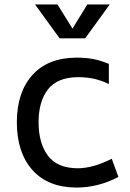

<svg xmlns="http://www.w3.org/2000/svg" viewBox="-20 -829 586 866"><path d="M56 0ZM56 -277Q56 -412 125.5 -490Q195 -568 324 -569Q369 -569 401.5 -562.5Q434 -556 471 -541V-450Q435 -467 402.5 -474Q370 -481 331 -481Q238 -480 196 -425.5Q154 -371 154 -278Q154 -183 196 -127Q238 -71 329 -70Q400 -70 484 -113L514 -31Q423 17 324 17Q195 16 125.5 -63Q56 -142 56 -277ZM475 -809 364 -656H249L138 -809H239L307 -700L374 -809Z"/></svg>

Font: Biryani
Style: Regular
Weight: 400
Designer: Dan Reynolds and Mathieu Reguer
Foundry: Dan Reynolds and Mathieu Reguer
Version: Version 1.004; ttfautohint (v1.1) -l 5 -r 5 -G 72 -x 0 -D la